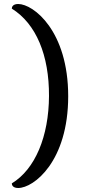

<svg xmlns="http://www.w3.org/2000/svg" viewBox="-20 -767 472 960"><path d="M71 173C149 173 321 40 321 -286C321 -613 147 -747 71 -747C44 -747 39 -732 39 -724C161 -648 226 -490 225 -287C224 -85 156 79 39 150C39 158 44 173 71 173Z"/></svg>

Font: Arima Koshi Medium
Style: Regular
Weight: 500
Designer: Joana Correia and Natanael Gama
Foundry: NDISCOVER
Version: Version 1.019;PS 001.019;hotconv 1.0.88;makeotf.lib2.5.64775